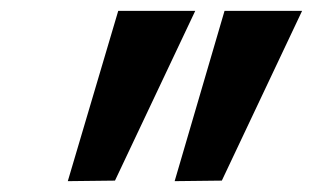

<svg xmlns="http://www.w3.org/2000/svg" viewBox="-20 -720 577 354"><path d="M394 -700 302 -386 389 -387 537 -700ZM198 -700 105 -386 192 -387 340 -700Z"/></svg>

Font: Jost* 600 Semi Italic
Style: Italic
Weight: 600
Italic angle: -10°
Version: Version 3.200; ttfautohint (v0.97) -l 8 -r 50 -G 200 -x 14 -